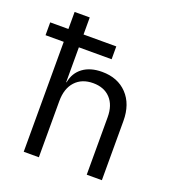

<svg xmlns="http://www.w3.org/2000/svg" viewBox="-132 -836 865 942"><g transform="rotate(20 300.0 -365.0)"><path d="M2 -574V-641H97V-730H176V-641H347V-574H176V-392H178Q187 -443 225.5 -471.5Q264 -500 325 -500Q407 -500 456 -448.5Q505 -397 505 -309V0H426V-300Q426 -363 393 -398Q360 -433 303 -433Q244 -433 210 -396Q176 -359 176 -293V0H97V-574Z"/></g></svg>

Font: Pitagon Sans Mono Light
Style: Regular
Weight: 300
Monospace: yes
Designer: Travis Tran
Foundry: Pitagon
Version: Version 1.001; ttfautohint (v1.8.4.7-5d5b);gftools[0.9.26]